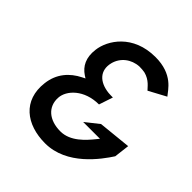

<svg xmlns="http://www.w3.org/2000/svg" viewBox="-192 -839 977 977"><g transform="rotate(45 296.5 -351.0)"><path d="M284 3C440 3 544 -143 583 -203L593 -286L416 -268L344 -211H465L452 -195C421 -157 368 -95 296 -95C214 -95 163 -140 167 -208C170 -265 233 -331 338 -331L363 -406C354 -406 342 -406 331 -407C258 -415 218 -458 234 -523C247 -575 292 -610 347 -613H348C362 -613 373 -612 385 -610C431 -599 451 -566 463 -555L556 -605C533 -632 496 -705 371 -705C210 -705 138 -592 129 -515C121 -452 143 -411 182 -385L196 -376L180 -368C120 -338 75 -288 66 -212C49 -72 148 3 284 3Z"/></g></svg>

Font: Bluebird
Style: LiObl
Weight: 300
Designer: Jasper
Foundry: Cannot Into Space Fonts
Version: Version 0.98